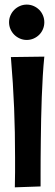

<svg xmlns="http://www.w3.org/2000/svg" viewBox="-20 -781 239 827"><path d="M170.9 -685.1Q170.9 -669.4 165 -655.5Q159.2 -641.6 148.9 -631.3Q138.7 -621.1 124.8 -615Q110.8 -608.9 95.2 -608.9Q79.6 -608.9 65.7 -615Q51.8 -621.1 41.5 -631.3Q31.2 -641.6 25.1 -655.5Q19 -669.4 19 -685.1Q19 -700.7 25.1 -714.6Q31.2 -728.5 41.5 -738.8Q51.8 -749 65.7 -755.1Q79.6 -761.2 95.2 -761.2Q110.8 -761.2 124.8 -755.1Q138.7 -749 148.9 -738.8Q159.2 -728.5 165 -714.6Q170.9 -700.7 170.9 -685.1ZM170.9 -537.1Q167 -498.5 164.3 -453.9Q161.6 -409.2 159.9 -362.3Q158.2 -315.4 157.2 -268.1Q156.2 -220.7 155.8 -177.7Q155.3 -134.8 155 -97.4Q154.8 -60.1 154.8 -33.2V22L43.9 25.9Q44.9 -7.8 44.9 -39.6Q44.9 -71.3 44.9 -103Q44.9 -158.2 43.9 -210.7Q43 -263.2 40.8 -315.9Q38.6 -368.7 35.2 -422.9Q31.7 -477.1 26.9 -535.2Z"/></svg>

Font: Rum Raisin
Style: Regular
Weight: 400
Designer: Astigmatic (AOETI)
Foundry: Astigmatic (AOETI)
Version: Version 1.000